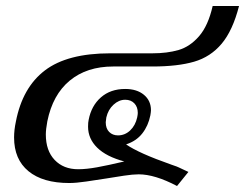

<svg xmlns="http://www.w3.org/2000/svg" viewBox="-20 -601 818 641"><path d="M443 -19Q424 -19 394 -14.5Q364 -10 334 -5Q302 0 268 5Q234 10 211 10Q123 10 75 -29.5Q27 -69 27 -142Q27 -167 33 -195Q55 -309 130 -366Q205 -423 348 -423H489Q538 -423 576 -434Q614 -445 644.5 -480Q675 -515 690 -581H778Q757 -499 720 -455Q683 -411 628 -395Q573 -379 489 -379H358Q270 -379 213 -332Q156 -285 138 -196Q133 -169 133 -152Q133 -98 162.5 -67Q192 -36 241 -36Q268 -36 304 -42.5Q340 -49 395 -62Q335 -78 304.5 -108Q274 -138 274 -178Q274 -193 276 -201Q285 -248 317 -276Q349 -304 398 -304Q437 -304 460.5 -284.5Q484 -265 484 -233Q484 -228 482 -216Q475 -181 455 -155.5Q435 -130 401 -119Q442 -90 553 -51Q574 -44 577 -42L609 -27L571 20Q497 -19 443 -19ZM438 -209Q440 -219 440 -224Q440 -244 428.5 -256Q417 -268 398 -268Q377 -268 359 -251.5Q341 -235 335 -209Q333 -197 333 -193Q333 -172 344.5 -160.5Q356 -149 374 -149Q397 -149 414.5 -165.5Q432 -182 438 -209Z"/></svg>

Font: Taviraj Medium
Style: Italic
Weight: 500
Italic angle: -12°
Designer: Katatrad Team
Foundry: CadsonDemak
Version: Version 1.001